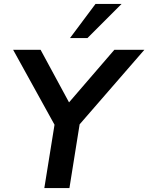

<svg xmlns="http://www.w3.org/2000/svg" viewBox="-20 -959 756 979"><path d="M206 0 258 -323 47 -705H187L332 -437L563 -705H716L386 -325L334 0ZM337 -765 467 -939H600L426 -765Z"/></svg>

Font: Nunito Sans
Style: Bold Italic
Weight: 700
Italic angle: -9°
Designer: Vernon Adams
Foundry: Vernon Adams
Version: Version 3.006; ttfautohint (v1.8.3)